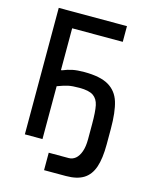

<svg xmlns="http://www.w3.org/2000/svg" viewBox="-129 -812 859 1063"><g transform="rotate(15 300.0 -280.5)"><path d="M227.5 64H342Q363.5 64 380.8 49.8Q398 35.5 408.2 6.8Q418.5 -22 418.5 -64V-152Q418.5 -222 411.2 -257.2Q404 -292.5 379 -309.8Q354 -327 299.5 -327Q258 -327 235 -322Q212 -317 174.5 -303V0H73.5V-725H464.5V-635H174.5V-395.5H179.5Q208.5 -407.5 235.5 -413Q262.5 -418.5 302.5 -418.5Q394.5 -418.5 442.5 -390.2Q490.5 -362 508 -305.8Q525.5 -249.5 525.5 -152V-64Q525.5 17.5 508.5 67.2Q491.5 117 453.8 140.5Q416 164 352.5 164H227.5Z"/></g></svg>

Font: JuliaMono ExtraBold
Style: Regular
Weight: 800
Monospace: yes
Designer: cormullion
Foundry: corm
Version: Version 0.055; ttfautohint (v1.8.4)